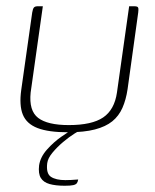

<svg xmlns="http://www.w3.org/2000/svg" viewBox="-20 -419 495 614"><path d="M117 -399 78 -123Q72 -65 102 -42Q132 -19 200 -19Q274 -19 310 -43.5Q346 -68 354 -123L393 -399Q394 -399 396 -399Q398 -399 400.5 -399Q403 -399 405 -399Q407 -399 409 -399Q416 -399 419 -397.5Q422 -396 422.5 -392Q423 -388 422 -379L388 -134Q383 -100 371.5 -74Q360 -48 339 -31Q318 -14 283.5 -5Q249 4 197 4Q135 4 100 -9.5Q65 -23 53 -52.5Q41 -82 48 -132L83 -379Q85 -391 88.5 -395Q92 -399 101 -399Q105 -399 109 -399Q113 -399 117 -399ZM187 175Q158 175 138.5 169.5Q119 164 110.5 150Q102 136 105 110Q109 83 130.5 59Q152 35 176.5 18Q201 1 214 -6H244Q236 -3 218.5 8Q201 19 182 35Q163 51 148 69Q133 87 131 103Q127 136 143 146.5Q159 157 189 157Q199 157 207.5 156.5Q216 156 222 155.5Q228 155 230 155Q229 162 226 166.5Q223 171 214.5 173Q206 175 187 175Z"/></svg>

Font: Genos ExtraLight
Style: Italic
Weight: 250
Italic angle: -8°
Designer: Robert E. Leuschke
Foundry: Robert E. Leuschke
Version: Version 1.010